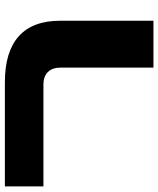

<svg xmlns="http://www.w3.org/2000/svg" viewBox="49 -698 649 787"><g transform="rotate(-90 373.5 -304.5)"><path d="M490 0V-379Q490 -415 471.5 -433Q453 -451 421 -451H3V-609H430Q555 -609 618.5 -552Q682 -495 682 -382V0Z"/></g></svg>

Font: Noto Sans Hebrew Black
Style: Regular
Weight: 900
Designer: Monotype Design Team
Foundry: Monotype Imaging Inc.
Version: Version 2.003